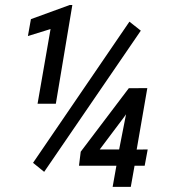

<svg xmlns="http://www.w3.org/2000/svg" viewBox="-20 -729 663 749"><path d="M513.2 -145.5 556.2 -146 544.4 -82.5H504.9L490.2 0H419.4L434.1 -82.5H288.1L294.9 -137.2L482.4 -384.8L554.7 -385.3ZM369.1 -146H444.8L471.7 -283.2L464.8 -273.4ZM197.8 -324.2H126.5L177.2 -615.7L88.9 -588.4L100.6 -654.3L252 -709.5H262.2ZM152.3 -58.6 108.9 -93.8 484.9 -644.5 529.3 -609.4Z"/></svg>

Font: TypoPRO Roboto
Style: Italic
Weight: 400
Italic angle: -12°
Designer: Google
Version: Version 2.136; 2016